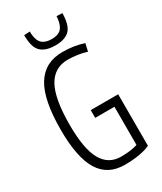

<svg xmlns="http://www.w3.org/2000/svg" viewBox="-224 -981 906 1072"><g transform="rotate(-30 229.0 -445.0)"><path d="M36 -338Q36 -531 91.5 -620.5Q147 -710 260 -710Q335 -710 397 -689L386 -640Q327 -658 265 -658Q178 -658 135.5 -581.5Q93 -505 93 -337Q93 -182 133 -111Q173 -40 253 -40Q319 -40 360 -54V-300H236V-350H413V-18Q384 -4 341 3Q298 10 249 10Q140 10 88 -75Q36 -160 36 -338ZM247 -761Q190 -761 158.5 -786.5Q127 -812 124 -879Q123 -888 123 -898L161 -900Q161 -897 161 -893Q161 -889 161 -886Q164 -841 185 -821.5Q206 -802 247 -802Q287 -802 307 -821.5Q327 -841 332 -886Q332 -893 333 -900L370 -898Q370 -889 369 -879Q365 -813 335 -787Q305 -761 247 -761Z"/></g></svg>

Font: Georama SemiCondensed Light
Style: Regular
Weight: 300
Width: 4
Designer: Jean-Baptiste Levee
Foundry: Production Type
Version: Version 1.000